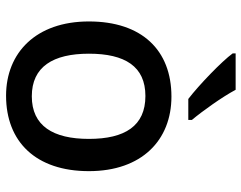

<svg xmlns="http://www.w3.org/2000/svg" viewBox="-104 -754 816 649"><g transform="rotate(90 304.5 -429.0)"><path d="M283 -817H160V-807C187 -770 267 -693 314 -657H385V-669C354 -706 307 -772 283 -817ZM558 -321C558 -500 453 -600 306 -600C149 -600 52 -500 52 -321C52 -142 158 -41 303 -41C459 -41 558 -142 558 -321ZM161 -321C161 -443 204 -512 304 -512C405 -512 449 -443 449 -321C449 -200 405 -128 305 -128C205 -128 161 -200 161 -321Z"/></g></svg>

Font: Noto Sans Tamil UI Medium
Style: Regular
Weight: 500
Designer: Jelle Bosma - Monotype Design Team
Foundry: Monotype Imaging Inc.
Version: Version 2.004